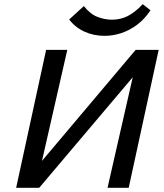

<svg xmlns="http://www.w3.org/2000/svg" viewBox="-20 -896 784 916"><path d="M104 0 115 -51 627 -658H690L678 -604L167 0ZM57 0 200 -658H301L151 0ZM493 0 643 -658H737L594 0ZM479 -725Q427 -725 383 -745Q339 -765 310 -803L380 -867Q411 -828 446 -815Q481 -802 514 -802Q555 -802 589.5 -819.5Q624 -837 661 -876L698 -847Q671 -806 635.5 -779Q600 -752 560 -738.5Q520 -725 479 -725Z"/></svg>

Font: Ysabeau Office SemiBold
Style: Italic
Weight: 600
Italic angle: -12°
Designer: Christian Thalmann (Catharsis Fonts)
Version: Version 2.001;gftools[0.9.30]; featfreeze: tnum,lnum,ss02